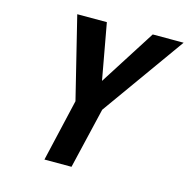

<svg xmlns="http://www.w3.org/2000/svg" viewBox="-101 -778 863 877"><g transform="rotate(15 330.5 -340.0)"><path d="M661 -680 381 -288 313 0H185L253 -294L158 -680H298L346 -415L515 -680Z"/></g></svg>

Font: Titillium Web
Style: Bold Italic
Weight: 700
Italic angle: -13°
Version: Version 1.001;PS 57.000;hotconv 1.0.70;makeotf.lib2.5.55311